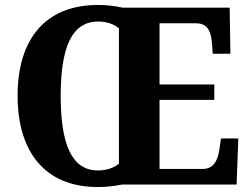

<svg xmlns="http://www.w3.org/2000/svg" viewBox="-20 -745 1009 775"><path d="M375 10C406 10 444 6 472 0H935L942 -186H872L865 -138C858 -94 840 -63 798 -63H624V-342H845V-404H624V-651H770C814 -651 830 -626 835 -576L839 -528H910L907 -714H475C447 -721 408 -725 376 -725C157 -725 51 -580 51 -359C51 -137 157 10 375 10ZM375 -57C267 -57 225 -168 225 -358C225 -548 267 -658 376 -658C412 -658 440 -647 460 -631V-84C437 -67 411 -57 375 -57Z"/></svg>

Font: Noto Serif Armenian SemiCondensed
Style: Bold
Weight: 700
Width: 4
Designer: Monotype Design Team
Foundry: Monotype Imaging Inc.
Version: Version 2.008